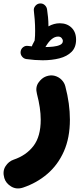

<svg xmlns="http://www.w3.org/2000/svg" viewBox="-26 -749 453 1092"><path d="M91.3 -455.6Q93.3 -471.2 105.7 -480.7Q118.2 -490.2 133.3 -487.8Q144.5 -486.3 155.3 -485.4Q156.2 -489.7 158.2 -493.7Q164.1 -506.3 170.9 -518.1Q170.9 -520.5 171.4 -522.5Q172.9 -533.7 173.3 -546.1Q173.8 -558.6 173.8 -573.7Q173.8 -606.4 171.4 -638.2Q168.9 -669.9 166.5 -688Q164.6 -703.1 174.6 -715.1Q184.6 -727.1 198.2 -729Q215.3 -731.4 227.5 -720.9Q239.7 -710.4 241.7 -695.3Q244.6 -677.2 247.1 -651.4Q249.5 -625.5 249.5 -603Q249.5 -601.1 249.5 -599.1Q280.8 -616.7 314 -616.7Q355 -616.7 380.9 -591.6Q406.7 -566.4 406.7 -523.4Q406.7 -479.5 380.9 -453.9Q355 -428.2 312 -417.2Q269 -406.2 216.8 -406.2Q173.8 -406.2 123.5 -413.1Q108.4 -415.5 98.9 -428Q89.4 -440.4 91.3 -455.6ZM304.7 -541Q266.6 -541 232.4 -481.4Q253.9 -481.4 276.9 -483.9Q299.8 -486.3 315.7 -493.7Q331.5 -501 331.5 -516.1Q331.5 -524.4 324.5 -532.7Q317.4 -541 304.7 -541ZM235.8 -314.5Q262.7 -324.2 285.9 -317.6Q309.1 -311 325 -294.4Q340.8 -277.8 345.7 -257.3Q371.6 -159.2 371.6 -68.4Q371.6 34.7 337.4 111.8Q303.2 189 242.9 240.5Q182.6 292 105 317.9Q67.9 330.1 37.6 311.8Q7.3 293.5 -1.5 263.7Q-12.7 224.6 5.4 196.5Q23.4 168.5 51.3 159.2Q123.5 134.8 164.6 80.8Q205.6 26.9 205.6 -68.4Q205.6 -133.3 184.1 -215.3Q174.3 -252.4 192.6 -278.8Q210.9 -305.2 235.8 -314.5Z"/></svg>

Font: Mikhak Black
Style: Regular
Weight: 900
Designer: Amin Abedi
Version: Version 3.3